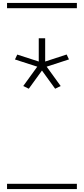

<svg xmlns="http://www.w3.org/2000/svg" viewBox="-20 -942 570 1304"><path d="M81.6 -538.1 97.3 -571.3 243.2 -524.1V-682.3H286.8V-524.1L432.7 -571.8L448.4 -538.6L296.9 -489.2L392.1 -357.7L354.5 -339.4L265 -463L175.5 -339.4L137.9 -357.7L233.1 -489.2ZM27.8 306.1H502.1V341.9H27.8ZM27.8 -922H502.1V-886.2H27.8Z"/></svg>

Font: AzarMehrMSRS1
Style: Regular
Weight: 1
Designer: Amin Abedi
Version: Version 1.00